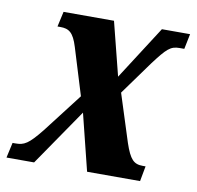

<svg xmlns="http://www.w3.org/2000/svg" viewBox="-83 -603 688 671"><g transform="rotate(10 260.5 -268.0)"><path d="M-18 0H80L218 -201L268 0H456L466 -54H456C424 -54 410 -68 391 -124L337 -293L423 -412C466 -469 479 -482 511 -482H528L539 -536H439L317 -346L269 -536H90L78 -482H88C119 -482 135 -471 150 -422L201 -256L94 -117C50 -62 35 -54 4 -54H-6Z"/></g></svg>

Font: Noto Serif Condensed Extra
Style: Italic
Weight: 800
Width: 3
Italic angle: -12°
Designer: Monotype Design Team
Foundry: Monotype Imaging Inc.
Version: Version 1.901